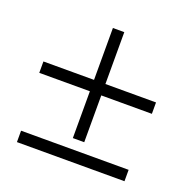

<svg xmlns="http://www.w3.org/2000/svg" viewBox="-99 -666 704 713"><g transform="rotate(20 252.5 -310.0)"><path d="M230 -135V-320H30V-365H230V-570H275V-365H475V-320H275V-135ZM40 -50V-95H465V-50Z"/></g></svg>

Font: Yeseva One
Style: Regular
Weight: 400
Designer: Jovanny Lemonad
Foundry: Jovanny Lemonad
Version: Version 2.000